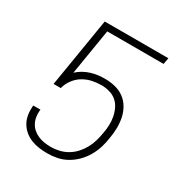

<svg xmlns="http://www.w3.org/2000/svg" viewBox="-173 -863 946 998"><g transform="rotate(30 300.0 -363.5)"><path d="M251 8Q226 8 201 4.5Q176 1 153.5 -8Q131 -17 112.5 -32.5Q94 -48 82 -69Q70 -90 66 -114.5Q62 -139 64 -165L65 -171H108L107 -167Q105 -147 108 -127.5Q111 -108 120 -91.5Q129 -75 143 -63Q157 -51 174.5 -43.5Q192 -36 211.5 -33Q231 -30 251 -30Q276 -30 301 -36Q326 -42 349 -55.5Q372 -69 390 -89Q408 -109 420.5 -132Q433 -155 440 -179.5Q447 -204 451 -228Q456 -253 457 -278.5Q458 -304 453.5 -328Q449 -352 438.5 -374Q428 -396 410.5 -411Q393 -426 369 -433Q345 -440 320 -440Q292 -440 264 -434Q236 -428 211 -413Q186 -398 168 -373.5Q150 -349 143 -321H100L168 -735H550L543 -697H205L160 -423Q176 -438 195.5 -449Q215 -460 236 -466.5Q257 -473 278 -475.5Q299 -478 320 -478Q351 -478 381 -470.5Q411 -463 434.5 -445.5Q458 -428 473 -402Q488 -376 494 -346.5Q500 -317 499.5 -285.5Q499 -254 493 -222Q489 -193 480 -164Q471 -135 455.5 -108Q440 -81 417.5 -58Q395 -35 367.5 -19.5Q340 -4 310.5 2Q281 8 251 8Z"/></g></svg>

Font: Iosevka Curly XLtEx
Style: Italic
Weight: 200
Width: 7
Italic angle: -9°
Monospace: yes
Designer: Belleve Invis
Foundry: Belleve Invis
Version: Version 11.1.0; ttfautohint (v1.8.3)